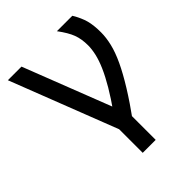

<svg xmlns="http://www.w3.org/2000/svg" viewBox="-223 -741 1047 1047"><g transform="rotate(-45 300.0 -218.0)"><path d="M261 182V0L21 -618H126L361 -14V182ZM342 26 304 -87Q349 -151 380 -203.5Q411 -256 430 -299.5Q449 -343 457 -378.5Q465 -414 465 -443Q465 -492 451 -529.5Q437 -567 399 -618H518Q545 -573 555 -535.5Q565 -498 565 -443Q565 -403 554 -357Q543 -311 517 -255.5Q491 -200 448 -130.5Q405 -61 342 26Z"/></g></svg>

Font: Victor Mono Thin
Style: Regular
Weight: 100
Monospace: yes
Designer: Rune Bjørnerås
Version: Version 1.561;gftools[0.9.30]